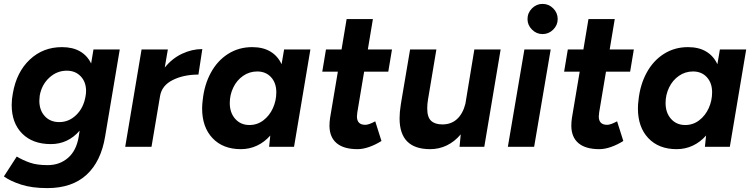

<svg xmlns="http://www.w3.org/2000/svg" viewBox="-32 -754 3866 986"><path d="M-12 152 54 50Q86 69 122 81.5Q158 94 213 94Q274 94 317 57Q360 20 372 -51L377 -83Q317 -14 229 -14Q136 -14 82 -68Q28 -122 28 -215Q28 -244 34 -275Q53 -384 121 -448Q189 -512 286 -512Q341 -512 378.5 -490.5Q416 -469 436 -428L448 -500H583L508 -54Q487 75 412.5 143.5Q338 212 211 212Q132 212 76.5 194Q21 176 -12 152ZM170 -237Q170 -188 198 -157.5Q226 -127 272 -127Q322 -127 359.5 -163.5Q397 -200 407 -258Q410 -273 410 -287Q410 -333 382.5 -362Q355 -391 311 -391Q260 -391 221 -355Q182 -319 172 -263Q170 -245 170 -237Z M695 -500H830L814 -407Q852 -454 903 -478Q954 -502 1007 -502L987 -371Q911 -371 855 -343Q799 -315 790 -261L746 0H611Z M1356 -58Q1326 -24 1287.5 -6Q1249 12 1205 12Q1113 12 1059.5 -44.5Q1006 -101 1006 -197Q1006 -218 1009 -240Q1017 -318 1050.5 -380Q1084 -442 1139 -477Q1194 -512 1263 -512Q1319 -512 1357 -489Q1395 -466 1414 -424L1427 -500H1562L1478 0H1350ZM1249 -112Q1289 -112 1320.5 -136Q1352 -160 1369.5 -198.5Q1387 -237 1387 -280Q1387 -328 1360 -357.5Q1333 -387 1289 -387Q1249 -387 1216.5 -364.5Q1184 -342 1166 -304.5Q1148 -267 1148 -225Q1148 -175 1176 -143.5Q1204 -112 1249 -112Z M1660 -109Q1660 -127 1663 -148L1703 -386H1623L1642 -500H1722L1748 -656H1883L1857 -500H1981L1962 -386H1838L1803 -177Q1801 -161 1801 -156Q1801 -113 1844 -113Q1862 -113 1895 -131L1927 -30Q1897 -11 1864.5 0.5Q1832 12 1804 12Q1733 12 1696.5 -19Q1660 -50 1660 -109Z M2334 -64Q2303 -27 2263 -7.5Q2223 12 2177 12Q2020 12 2020 -146Q2020 -178 2026 -215L2029 -234L2074 -500H2209L2166 -243Q2162 -220 2162 -197Q2162 -152 2182 -133.5Q2202 -115 2240 -115Q2285 -115 2315 -142.5Q2345 -170 2358 -221L2404 -500H2539L2455 0H2328Z M2661 -500H2796L2711 0H2576ZM2677 -656Q2677 -688 2700 -711Q2723 -734 2754 -734Q2786 -734 2809 -711Q2832 -688 2832 -656Q2832 -625 2809 -602Q2786 -579 2754 -579Q2723 -579 2700 -602Q2677 -625 2677 -656Z M2902 -109Q2902 -127 2905 -148L2945 -386H2865L2884 -500H2964L2990 -656H3125L3099 -500H3223L3204 -386H3080L3045 -177Q3043 -161 3043 -156Q3043 -113 3086 -113Q3104 -113 3137 -131L3169 -30Q3139 -11 3106.5 0.5Q3074 12 3046 12Q2975 12 2938.5 -19Q2902 -50 2902 -109Z M3594 -58Q3564 -24 3525.5 -6Q3487 12 3443 12Q3351 12 3297.5 -44.5Q3244 -101 3244 -197Q3244 -218 3247 -240Q3255 -318 3288.5 -380Q3322 -442 3377 -477Q3432 -512 3501 -512Q3557 -512 3595 -489Q3633 -466 3652 -424L3665 -500H3800L3716 0H3588ZM3487 -112Q3527 -112 3558.5 -136Q3590 -160 3607.5 -198.5Q3625 -237 3625 -280Q3625 -328 3598 -357.5Q3571 -387 3527 -387Q3487 -387 3454.5 -364.5Q3422 -342 3404 -304.5Q3386 -267 3386 -225Q3386 -175 3414 -143.5Q3442 -112 3487 -112Z"/></svg>

Font: Oak Sans
Style: Bold Italic
Weight: 700
Italic angle: -9.5°
Foundry: Erik Kennedy, Walven
Version: Version 1.000